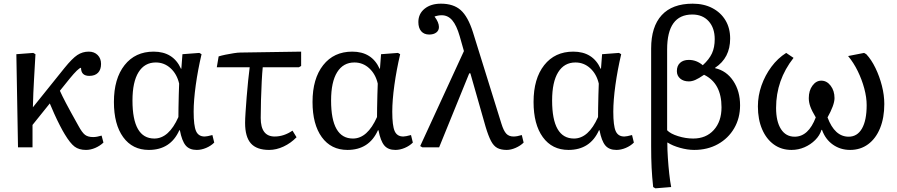

<svg xmlns="http://www.w3.org/2000/svg" viewBox="-20 -802 4884 1045"><path d="M448 14Q410 14 386 -4Q362 -22 332 -72Q322 -88 306 -119Q290 -150 275 -183.5Q260 -217 251 -239L157 -122V0H78L69 -507L161 -514L173 -507Q169 -433 165 -366.5Q161 -300 159 -218L331 -432Q373 -484 401 -502.5Q429 -521 463 -521Q493 -521 511.5 -502.5Q530 -484 530 -454Q530 -423 513.5 -406Q497 -389 466 -389Q421 -389 421 -433Q414 -433 398 -417.5Q382 -402 360 -375L306 -308Q317 -283 339 -241Q361 -199 407 -117Q427 -80 443 -68Q459 -56 487 -56Q507 -56 533 -64L543 -26Q524 -8 498.5 3Q473 14 448 14Z M790 14Q701 14 650.5 -55.5Q600 -125 600 -247Q600 -374 658 -447.5Q716 -521 816 -521Q923 -521 965 -428H967L973 -507L1065 -514L1077 -507Q1057 -422 1045.5 -339Q1034 -256 1034 -194Q1034 -118 1047 -88.5Q1060 -59 1094 -59Q1100 -59 1110.5 -61Q1121 -63 1136 -67L1146 -26Q1128 -8 1102 3Q1076 14 1051 14Q1011 14 990.5 -10.5Q970 -35 959 -93H956Q908 14 790 14ZM820 -48Q899 -48 951 -165Q951 -182 951.5 -215.5Q952 -249 953 -285.5Q954 -322 955 -347Q943 -399 908.5 -430.5Q874 -462 828 -462Q767 -462 734 -409Q701 -356 701 -255Q701 -48 820 -48Z M1445 14Q1377 14 1345.5 -21.5Q1314 -57 1314 -133Q1314 -154 1316.5 -191.5Q1319 -229 1322.5 -274Q1326 -319 1330.5 -362Q1335 -405 1339 -436H1160L1170 -495Q1186 -500 1208 -504.5Q1230 -509 1252.5 -512.5Q1275 -516 1289 -516L1619 -521V-443L1607 -436H1410Q1407 -407 1404.5 -359Q1402 -311 1400.5 -257.5Q1399 -204 1399 -160Q1399 -59 1475 -59Q1525 -59 1572 -91L1594 -55Q1563 -23 1523.5 -4.5Q1484 14 1445 14Z M1871 14Q1782 14 1731.5 -55.5Q1681 -125 1681 -247Q1681 -374 1739 -447.5Q1797 -521 1897 -521Q2004 -521 2046 -428H2048L2054 -507L2146 -514L2158 -507Q2138 -422 2126.5 -339Q2115 -256 2115 -194Q2115 -118 2128 -88.5Q2141 -59 2175 -59Q2181 -59 2191.5 -61Q2202 -63 2217 -67L2227 -26Q2209 -8 2183 3Q2157 14 2132 14Q2092 14 2071.5 -10.5Q2051 -35 2040 -93H2037Q1989 14 1871 14ZM1901 -48Q1980 -48 2032 -165Q2032 -182 2032.5 -215.5Q2033 -249 2034 -285.5Q2035 -322 2036 -347Q2024 -399 1989.5 -430.5Q1955 -462 1909 -462Q1848 -462 1815 -409Q1782 -356 1782 -255Q1782 -48 1901 -48Z M2820 -67 2830 -26Q2813 -9 2787 2.5Q2761 14 2738 14Q2707 14 2687 3.5Q2667 -7 2652.5 -34.5Q2638 -62 2623 -112L2540 -403H2534L2370 0H2279L2267 -7L2505 -524L2482 -605Q2465 -664 2441.5 -691.5Q2418 -719 2384 -719Q2365 -719 2345 -712Q2369 -680 2369 -655Q2369 -636 2354.5 -625Q2340 -614 2316 -614Q2288 -614 2272.5 -632Q2257 -650 2257 -682Q2257 -727 2291 -754.5Q2325 -782 2380 -782Q2448 -782 2487.5 -747Q2527 -712 2554 -627L2709 -129Q2721 -90 2735.5 -74.5Q2750 -59 2775 -59Q2794 -59 2820 -67Z M3074 14Q2985 14 2934.5 -55.5Q2884 -125 2884 -247Q2884 -374 2942 -447.5Q3000 -521 3100 -521Q3207 -521 3249 -428H3251L3257 -507L3349 -514L3361 -507Q3341 -422 3329.5 -339Q3318 -256 3318 -194Q3318 -118 3331 -88.5Q3344 -59 3378 -59Q3384 -59 3394.5 -61Q3405 -63 3420 -67L3430 -26Q3412 -8 3386 3Q3360 14 3335 14Q3295 14 3274.5 -10.5Q3254 -35 3243 -93H3240Q3192 14 3074 14ZM3104 -48Q3183 -48 3235 -165Q3235 -182 3235.5 -215.5Q3236 -249 3237 -285.5Q3238 -322 3239 -347Q3227 -399 3192.5 -430.5Q3158 -462 3112 -462Q3051 -462 3018 -409Q2985 -356 2985 -255Q2985 -48 3104 -48Z M3547 223 3535 216Q3529 161 3526.5 110.5Q3524 60 3524 -7V-538Q3524 -657 3581.5 -719.5Q3639 -782 3750 -782Q3811 -782 3857 -758Q3903 -734 3928.5 -691.5Q3954 -649 3954 -592Q3954 -487 3872 -433V-431Q3934 -417 3971 -361.5Q4008 -306 4008 -229Q4008 -159 3976 -104Q3944 -49 3887.5 -17.5Q3831 14 3758 14Q3722 14 3681 2.5Q3640 -9 3614 -26H3612Q3612 13 3615 57.5Q3618 102 3622.5 143.5Q3627 185 3633 216ZM3753 -48Q3823 -48 3865 -94.5Q3907 -141 3907 -218Q3907 -349 3812 -395Q3783 -375 3764.5 -367Q3746 -359 3729 -359Q3700 -359 3682 -374.5Q3664 -390 3664 -415Q3664 -444 3681.5 -460Q3699 -476 3729 -476Q3771 -476 3805 -447Q3840 -479 3855 -511.5Q3870 -544 3870 -589Q3870 -650 3837 -686.5Q3804 -723 3748 -723Q3611 -723 3611 -533V-93Q3629 -74 3670.5 -61Q3712 -48 3753 -48Z M4288 14Q4233 14 4192 -15.5Q4151 -45 4128 -98.5Q4105 -152 4105 -223Q4105 -281 4124.5 -336.5Q4144 -392 4178.5 -438.5Q4213 -485 4259 -514L4299 -487Q4204 -366 4204 -215Q4204 -141 4230.5 -99.5Q4257 -58 4305 -58Q4380 -58 4420 -163Q4399 -198 4390.5 -221.5Q4382 -245 4382 -268Q4382 -309 4402 -336Q4422 -363 4450 -363Q4480 -363 4501 -335.5Q4522 -308 4522 -268Q4522 -249 4512 -222Q4502 -195 4484 -163Q4523 -58 4599 -58Q4646 -58 4671.5 -102.5Q4697 -147 4697 -230Q4697 -272 4684 -320.5Q4671 -369 4648.5 -415Q4626 -461 4596 -497L4683 -514L4695 -507Q4723 -477 4745 -431.5Q4767 -386 4780 -335Q4793 -284 4793 -236Q4793 -161 4770 -104.5Q4747 -48 4705 -17Q4663 14 4607 14Q4554 14 4513 -15Q4472 -44 4454 -95H4451Q4442 -65 4417 -40Q4392 -15 4358.5 -0.5Q4325 14 4288 14Z"/></svg>

Font: Literata 12pt
Style: Regular
Weight: 400
Designer: Latin by Veronika Burian and Jose Scaglione. Greek by Irene Vlachou. Cyrillic by Vera Evstafieva.
Foundry: TypeTogether
Version: Version 3.002